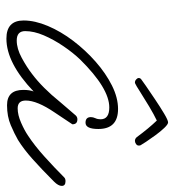

<svg xmlns="http://www.w3.org/2000/svg" viewBox="8 -556 557 614"><g transform="rotate(90 287.0 -248.5)"><path d="M103 10Q45 10 45 -45Q45 -81 62.5 -122.5Q80 -164 110 -203.5Q140 -243 177 -275.5Q214 -308 253 -327.5Q292 -347 328 -347Q392 -347 392 -284Q392 -243 372 -243Q354 -243 354 -260Q354 -267 357.5 -274.5Q361 -282 361 -291Q361 -319 323 -319Q262 -319 170 -226Q148 -203 127 -172Q106 -141 92.5 -109.5Q79 -78 79 -50Q79 -23 109 -23Q135 -23 164.5 -39Q194 -55 216 -72Q260 -105 306 -162Q313 -170 324 -183Q335 -196 349 -212Q354 -217 361 -217Q377 -217 377 -201L339 -144Q301 -88 301 -52Q301 -26 326 -26Q347 -26 372 -37Q397 -48 413 -59Q445 -80 480 -111.5Q515 -143 547 -175Q551 -179 559 -179Q574 -179 574 -167Q574 -156 560 -142Q520 -102 488 -73.5Q456 -45 427 -27Q408 -16 380 -4Q352 8 316 8Q267 8 267 -44Q267 -64 272 -77Q181 10 103 10ZM242 -401Q238 -401 233.5 -405Q229 -409 229 -413Q229 -418 233 -421Q235 -423 254 -436Q273 -449 297.5 -465.5Q322 -482 343 -494.5Q364 -507 371 -507Q377 -507 388.5 -495Q400 -483 412 -466.5Q424 -450 433 -436.5Q442 -423 444 -419Q445 -417 445 -413Q445 -408 440 -404.5Q435 -401 430 -401Q423 -401 418 -407Q390 -445 365 -471Q346 -462 320 -446.5Q294 -431 273 -417.5Q252 -404 247 -402Q245 -401 242 -401Z"/></g></svg>

Font: Oooh Baby
Style: Regular
Weight: 400
Designer: Robert E. Leuschke
Foundry: Robert E. Leuschke
Version: Version 1.011; ttfautohint (v1.8.3)